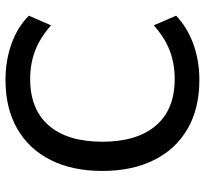

<svg xmlns="http://www.w3.org/2000/svg" viewBox="-44 -710 763 716"><g transform="rotate(-90 338.0 -352.5)"><path d="M398 9Q291 9 215 -35Q139 -79 98.5 -160.5Q58 -242 58 -353Q58 -464 98.5 -545Q139 -626 215 -670Q291 -714 398 -714Q470 -714 532.5 -691.5Q595 -669 637 -627L601 -544Q555 -585 506.5 -603.5Q458 -622 401 -622Q287 -622 227 -552Q167 -482 167 -353Q167 -224 227 -153.5Q287 -83 401 -83Q458 -83 506.5 -101.5Q555 -120 601 -161L637 -78Q595 -37 532.5 -14Q470 9 398 9Z"/></g></svg>

Font: Nunito Sans SemiBold
Style: Regular
Weight: 600
Designer: Vernon Adams
Foundry: Vernon Adams
Version: Version 3.101; ttfautohint (v1.8.4.7-5d5b);gftools[0.9.27]